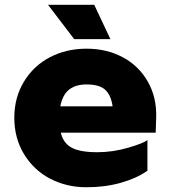

<svg xmlns="http://www.w3.org/2000/svg" viewBox="-20 -770 710 805"><path d="M442.9 -606H291L181.2 -750H375ZM342.8 -565.9Q426.8 -565.9 494.1 -530.3Q561.5 -494.6 599.6 -428Q637.7 -361.3 634.8 -275.9L632.8 -213.9H234.9Q245.1 -170.4 280 -151.1Q314.9 -131.8 388.2 -131.8Q453.6 -131.8 518.3 -150.9Q583 -169.9 598.1 -183.1V-54.2Q553.2 -22.5 486.8 -3.7Q420.4 15.1 342.8 15.1Q258.8 15.1 189.9 -21Q121.1 -57.1 80.6 -124Q40 -190.9 40 -275.9Q40 -361.3 80.6 -428Q121.1 -494.6 189.7 -530.3Q258.3 -565.9 342.8 -565.9ZM342.8 -416Q297.9 -416 270 -394.5Q242.2 -373 232.9 -324.2H452.1Q445.3 -371.6 420.9 -393.8Q396.5 -416 342.8 -416Z"/></svg>

Font: Stilu Bold
Style: Regular
Weight: 700
Designer: Genilson Lima Santos
Foundry: Genilson Lima Santos
Version: Version 1.200;PS 001.200;hotconv 1.0.88;makeotf.lib2.5.64775